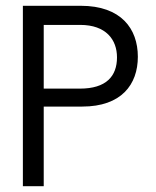

<svg xmlns="http://www.w3.org/2000/svg" viewBox="-20 -643 540 663"><path d="M59 0H131V-275H264C399 -275 456 -351 456 -447C456 -544 398 -623 259 -623H59ZM131 -337V-557H257C346 -557 384 -506 384 -445C384 -380 347 -337 256 -337Z"/></svg>

Font: Inconsolata
Style: Regular
Weight: 400
Monospace: yes
Designer: Raph Levien, Cyreal, Brenton Simpson
Foundry: Raph Levien, Cyreal, Google
Version: Version 3.100